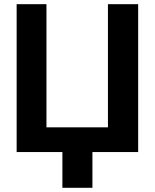

<svg xmlns="http://www.w3.org/2000/svg" viewBox="-20 -727 740 918"><path d="M59.6 -707H202.1V-118.2H496.1V-707H640.6V0H421.9V170.9H278.3V0H59.6Z"/></svg>

Font: Pretendard Std
Style: Bold
Weight: 700
Designer: Base glyphs from Inter by Rasmus Andersson; Hangeul glyphs from Noto Sans CJK(Source Han Sans) by Jang Soo-young and Kan
Foundry: Kil Hyung-jin
Version: Version 1.309